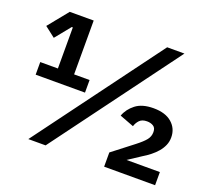

<svg xmlns="http://www.w3.org/2000/svg" viewBox="-119 -850 1101 1002"><g transform="rotate(20 431.5 -349.0)"><path d="M834 0H551V-79L666 -168Q701 -195 716 -214Q731 -233 731 -256V-258Q731 -281 716 -290Q701 -299 681 -299Q654 -299 640 -284.5Q626 -270 620 -250L541 -280Q555 -319 591 -347Q627 -375 690 -375Q756 -375 792 -343.5Q828 -312 828 -263Q828 -239 819 -218.5Q810 -198 795 -180.5Q780 -163 760.5 -147.5Q741 -132 719 -119L649 -73H834ZM51 -329V-399H149V-627H143L74 -542L16 -587L106 -698H239V-399H325V-329ZM130 0 647 -698H743L226 0Z"/></g></svg>

Font: IBM Plex Sans KR SemiBold
Style: Regular
Weight: 600
Designer: Mike Abbink; Paul van der Laan; Pieter van Rosmalen; Wujin Sim; Chorong Kim; Dohee Lee;
Foundry: Sandoll Inc.
Version: Version 1.000